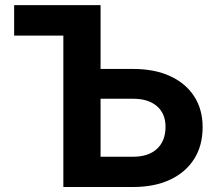

<svg xmlns="http://www.w3.org/2000/svg" viewBox="-20 -748 870 768"><path d="M36.6 -605.5V-727.5H382.3V-472.2H512.7Q598.1 -472.2 660.4 -443.6Q722.7 -415 756.6 -362.8Q790.5 -310.5 790.5 -239.3Q790.5 -165.5 756.6 -112.1Q722.7 -58.6 660.4 -29.3Q598.1 0 512.7 0H233.4V-605.5ZM382.3 -353V-121.1H512.7Q573.7 -121.1 607.9 -152.6Q642.1 -184.1 642.1 -240.7Q642.1 -293.5 607.9 -323.2Q573.7 -353 512.7 -353Z"/></svg>

Font: Inter
Style: Bold
Weight: 700
Designer: Rasmus Andersson
Foundry: rsms
Version: Version 4.001;git-9221beed3